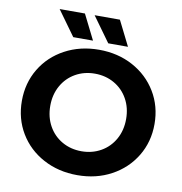

<svg xmlns="http://www.w3.org/2000/svg" viewBox="-96 -991 1036 1092"><g transform="rotate(10 422.0 -444.5)"><path d="M39 -350Q39 -453 88.5 -535.5Q138 -618 225.5 -665Q313 -712 422 -712Q531 -712 618 -665Q705 -618 755 -535.5Q805 -453 805 -350Q805 -247 755 -164.5Q705 -82 618 -35Q531 12 422 12Q313 12 225.5 -35Q138 -82 88.5 -164.5Q39 -247 39 -350ZM641 -350Q641 -415 612.5 -466Q584 -517 534 -545.5Q484 -574 422 -574Q360 -574 310 -545.5Q260 -517 231.5 -466Q203 -415 203 -350Q203 -285 231.5 -234Q260 -183 310 -154.5Q360 -126 422 -126Q484 -126 534 -154.5Q584 -183 612.5 -234Q641 -285 641 -350ZM160 -901H306L378 -757H264ZM362 -901H508L580 -757H466Z"/></g></svg>

Font: APTA Sans Regular
Style: Bold Italic
Weight: 700
Version: Version 7.200